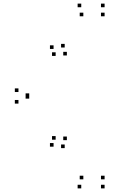

<svg xmlns="http://www.w3.org/2000/svg" viewBox="-20 -831 660 1061"><path d="M349.5 -524.5V-544.5H329.5V-524.5ZM337.5 -568.5V-588.5H317.5V-568.5ZM440.5 -741V-761H420.5V-741ZM558 -741V-761H538V-741ZM558 -791V-811H538V-791ZM429 -791V-811H409V-791ZM276 -560.5V-580.5H256V-560.5ZM287.5 -522V-542H267.5V-522ZM82 -322.5V-342.5H62V-322.5ZM82 -258.5V-278.5H62V-258.5ZM287.5 -59V-79H267.5V-59ZM276 -20.5V-40.5H256V-20.5ZM429 210V190H409V210ZM558 210V190H538V210ZM558 160V140H538V160ZM440.5 160V140H420.5V160ZM337.5 -12.5V-32.5H317.5V-12.5ZM349.5 -56.5V-76.5H329.5V-56.5ZM141.5 -295V-315H121.5V-295ZM141.5 -286V-306H121.5V-286Z"/></svg>

Font: Monaspace Argon Dots Var
Style: Regular
Weight: 400
Designer: Riley Cran and the Lettermatic Team
Version: Version 1.100 (Monaspace Argon Dots)